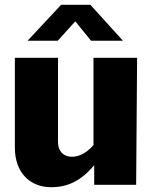

<svg xmlns="http://www.w3.org/2000/svg" viewBox="-20 -771 637 801"><path d="M280 -117C245 -117 222 -140 222 -177V-530H42V-155C42 -50 106 10 193 10C263 10 319 -17 373 -82V0H548L552 -530H370V-166C346 -138 315 -117 280 -117ZM360 -601H493L357 -751H235L95 -601H221L294 -682Z"/></svg>

Font: Bisquit Text
Style: Bold
Weight: 800
Version: Version 1.004;Glyphs 3.2.3 (3260)